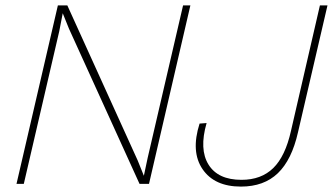

<svg xmlns="http://www.w3.org/2000/svg" viewBox="-20 -680 1231 710"><path d="M41 0 194 -660H229L489 -87L512 -30L526 -96L657 -660H684L531 0H496L235 -574L212 -631L199 -564L68 0ZM871 10Q773 10 729 -54.5Q685 -119 718 -223L744 -225Q716 -128 751 -71.5Q786 -15 873 -15Q946 -15 990.5 -58.5Q1035 -102 1056 -196L1163 -660H1191L1082 -191Q1059 -89 1007.5 -39.5Q956 10 871 10Z"/></svg>

Font: Elaine Sans ExtraLight
Style: Italic
Weight: 275
Italic angle: -13°
Designer: Wei Huang
Foundry: Wei Huang
Version: Version 2.001;December 24, 2019;FontCreator 12.0.0.2547 64-b